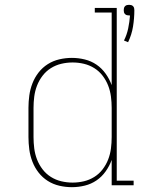

<svg xmlns="http://www.w3.org/2000/svg" viewBox="-20 -768 640 796"><path d="M511 -593 494 -600Q506 -624 511.5 -650.5Q517 -677 519 -704H515Q511 -704 506.5 -705Q502 -706 498.5 -709.5Q495 -713 494 -717Q493 -721 493 -726Q493 -730 494 -734.5Q495 -739 498.5 -742.5Q502 -746 506.5 -747Q511 -748 515 -748Q519 -748 523.5 -747Q528 -746 531.5 -742.5Q535 -739 536 -734.5Q537 -730 537 -726Q537 -692 531.5 -658Q526 -624 511 -593ZM278 8Q252 8 226 2Q200 -4 178 -18Q156 -32 140 -52.5Q124 -73 114.5 -97.5Q105 -122 101.5 -148Q98 -174 98 -200V-321Q98 -346 101.5 -372Q105 -398 114.5 -422.5Q124 -447 140 -467.5Q156 -488 178 -502Q200 -516 226 -522Q252 -528 278 -528Q305 -528 331.5 -521.5Q358 -515 380 -500Q402 -485 418 -462.5Q434 -440 443 -415V-716H373V-735H464V-19H534V0H443V-105Q434 -80 418 -57.5Q402 -35 380 -20Q358 -5 331.5 1.5Q305 8 278 8ZM281 -11Q305 -11 328 -16.5Q351 -22 371 -34.5Q391 -47 405.5 -66Q420 -85 428.5 -107Q437 -129 440 -152.5Q443 -176 443 -200V-321Q443 -344 440 -367.5Q437 -391 428.5 -413Q420 -435 405.5 -454Q391 -473 371 -485.5Q351 -498 328 -503.5Q305 -509 281 -509Q257 -509 234 -503.5Q211 -498 191 -485.5Q171 -473 156.5 -454Q142 -435 133.5 -413Q125 -391 122 -367.5Q119 -344 119 -321V-200Q119 -176 122 -152.5Q125 -129 133.5 -107Q142 -85 156.5 -66Q171 -47 191 -34.5Q211 -22 234 -16.5Q257 -11 281 -11Z"/></svg>

Font: Iosevka HT Thin Extended
Style: Regular
Weight: 100
Width: 7
Monospace: yes
Designer: Belleve Invis
Foundry: Belleve Invis
Version: Version 32.3.0; ttfautohint (v1.8.4)